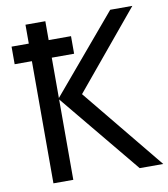

<svg xmlns="http://www.w3.org/2000/svg" viewBox="-81 -783 746 851"><g transform="rotate(-10 292.5 -357.0)"><path d="M90.8 -549.8V0H180.2V-361.8L479 0H585L284.2 -367.2L571.8 -713.9H472.2L180.2 -368.2V-549.8H280.8V-628.9H180.2V-713.9H90.8V-628.9H13.2V-549.8Z"/></g></svg>

Font: Avrile Sans
Style: Regular
Weight: 400
Designer: Monotype Design Team, Google (font), Stefan Peev (BGR Cyrillic), Cristiano Sobral (main changes)
Foundry: The Avrile Sans Project Authors
Version: Version 3.110